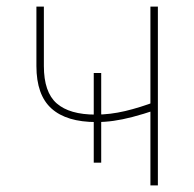

<svg xmlns="http://www.w3.org/2000/svg" viewBox="-20 -559 586 579"><path d="M270.5 -190.9Q180.7 -190.9 135.3 -231.7Q89.8 -272.5 89.8 -359.9V-539.1H112.3V-359.9Q112.3 -281.2 150.9 -247.3Q189.5 -213.4 268.6 -213.4Q312 -213.4 357.4 -224.1Q402.8 -234.9 451.2 -253.4V-228Q410.6 -214.4 379.6 -206.3Q348.6 -198.2 322.5 -194.6Q296.4 -190.9 270.5 -190.9ZM433.6 0V-539.1H456.1V0ZM262.7 -68.4V-338.9H285.2V-68.4Z"/></svg>

Font: Inter 18pt Thin
Style: Regular
Weight: 250
Designer: Rasmus Andersson
Foundry: rsms
Version: Version 4.001;git-66647c0bb